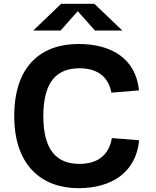

<svg xmlns="http://www.w3.org/2000/svg" viewBox="-20 -972 818 1004"><path d="M206.5 -365C206.5 -551 282 -615 396 -615C478.5 -615 545.5 -579.5 562.5 -487.5L707 -499.5C689.5 -667.5 561 -742 390.5 -742C201.5 -742 54.5 -634 54.5 -365C54.5 -103.5 201.5 12 390.5 12C561 12 691 -68 707.5 -238.5L565 -250C548.5 -152 480 -115 396 -115C282 -115 206.5 -179.5 206.5 -365ZM154 -812.5H297L386.5 -913.5L476.5 -812.5H619.5L473.5 -952H299.5Z"/></svg>

Font: Monaspace Neon Wide
Style: Bold
Weight: 700
Width: 7
Designer: Riley Cran & the Lettermatic Team
Foundry: Lettermatic
Version: Version 1.000 (Monaspace Neon)